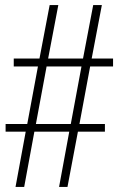

<svg xmlns="http://www.w3.org/2000/svg" viewBox="-20 -734 469 754"><path d="M41 0H75L115 -217H252L212 0H245L286 -217H392V-247H292L334 -473H424V-504H340L380 -714H346L306 -504H169L209 -714H175L135 -504H34V-473H129L87 -247H2V-217H81ZM121 -247 163 -473H300L258 -247Z"/></svg>

Font: Noto Serif Armenian ExtraCondensed ExtraLight
Style: Regular
Weight: 200
Width: 2
Designer: Monotype Design Team
Foundry: Monotype Imaging Inc.
Version: Version 2.008